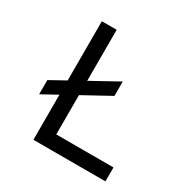

<svg xmlns="http://www.w3.org/2000/svg" viewBox="-177 -961 1104 1122"><g transform="rotate(30 375.0 -400.0)"><path d="M90 -247V-343L476 -556V-459ZM194 0V-800H294V-94H680V0Z"/></g></svg>

Font: Martian Mono SemiExpanded Light
Style: Regular
Weight: 300
Width: 6
Monospace: yes
Designer: Roman Shamin
Foundry: Evil Martians
Version: Version 0.930